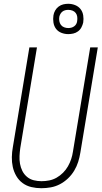

<svg xmlns="http://www.w3.org/2000/svg" viewBox="-20 -985 540 1013"><path d="M198 8Q171 8 145.5 2Q120 -4 99.5 -19Q79 -34 66 -56.5Q53 -79 47.5 -104Q42 -129 42.5 -156Q43 -183 48 -210L135 -735H175L87 -204Q84 -183 83 -162Q82 -141 85.5 -121Q89 -101 98 -83Q107 -65 122.5 -52Q138 -39 158 -34Q178 -29 199 -29Q219 -29 239.5 -33Q260 -37 278.5 -47.5Q297 -58 312.5 -73.5Q328 -89 338.5 -107.5Q349 -126 355.5 -145.5Q362 -165 365 -186L456 -735H496L404 -180Q400 -155 392.5 -131Q385 -107 371.5 -84.5Q358 -62 338.5 -43.5Q319 -25 296 -13Q273 -1 248 3.5Q223 8 198 8ZM340 -805Q321 -805 303.5 -812Q286 -819 275.5 -833Q265 -847 262 -866Q259 -885 262 -904Q264 -917 271 -929.5Q278 -942 289.5 -950.5Q301 -959 314 -962Q327 -965 340 -965Q359 -965 376.5 -958Q394 -951 405 -937Q416 -923 419 -904Q422 -885 419 -866Q416 -853 409.5 -840.5Q403 -828 391.5 -819.5Q380 -811 366.5 -808Q353 -805 340 -805ZM340 -837Q348 -837 356 -839Q364 -841 371 -846Q378 -851 382 -858Q386 -865 387 -873Q389 -885 387.5 -896.5Q386 -908 379.5 -916.5Q373 -925 362.5 -929Q352 -933 340 -933Q332 -933 324 -931Q316 -929 309.5 -924Q303 -919 299 -912Q295 -905 293 -897Q291 -885 293 -873.5Q295 -862 301.5 -853.5Q308 -845 318.5 -841Q329 -837 340 -837Z"/></svg>

Font: Iosevka Curly XLtObl
Style: Regular
Weight: 200
Italic angle: -9°
Monospace: yes
Designer: Belleve Invis
Foundry: Belleve Invis
Version: Version 11.1.0; ttfautohint (v1.8.3)